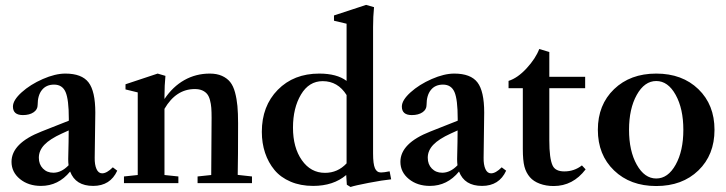

<svg xmlns="http://www.w3.org/2000/svg" viewBox="-20 -746 2956 782"><path d="M147 11.2Q95.7 11.2 61.3 -16.8Q26.9 -44.9 26.9 -86.9Q26.9 -162.6 148.9 -210.4L260.3 -254.4V-262.7Q260.3 -340.8 247.1 -371.1Q233.9 -401.4 200.2 -401.4Q168.5 -401.4 150.9 -379.6Q133.3 -357.9 133.3 -318.4Q133.3 -299.8 116.7 -288.6Q100.1 -277.3 73.2 -277.3Q32.7 -277.3 32.7 -312Q32.7 -337.9 68.1 -369.9Q103.5 -401.9 154.3 -424.1Q205.1 -446.3 246.1 -446.3Q313 -446.3 340.6 -410.4Q368.2 -374.5 368.2 -287.6Q368.2 -255.9 365.7 -103.5Q365.2 -75.2 373 -57.6Q380.9 -40 396 -40Q415 -40 439.5 -64.5L457.5 -50.8Q429.2 11.2 359.4 11.2Q287.6 11.2 265.6 -47.4Q217.8 11.2 147 11.2ZM138.2 -103.5Q138.2 -76.7 154.8 -59.6Q171.4 -42.5 197.3 -42.5Q230 -42.5 259.3 -72.8Q257.8 -85 257.8 -98.1Q259.8 -176.3 259.8 -214.8L231.9 -202.1Q183.6 -180.2 160.9 -156.5Q138.2 -132.8 138.2 -103.5Z M484.9 0V-27.3L541 -33.2V-369.6L491.2 -381.8V-402.8L622.1 -446.3L653.8 -437Q649.9 -397.9 649.9 -354.5V-342.8Q683.6 -393.1 730.7 -419.7Q777.8 -446.3 834.5 -446.3Q863.3 -446.3 884 -437Q904.8 -427.7 917.5 -411.9Q930.2 -396 937.3 -369.6Q944.3 -343.3 947 -314.2Q949.7 -285.2 949.7 -244.1Q949.7 -102.1 948.2 -33.7L1006.3 -27.3V0H784.7V-27.3L840.3 -33.2Q841.8 -260.3 841.8 -266.6Q841.8 -290.5 840.6 -306.6Q839.4 -322.8 835.2 -338.4Q831.1 -354 823.7 -363Q816.4 -372.1 804 -377.7Q791.5 -383.3 773.4 -383.3Q696.8 -383.3 649.9 -302.7V-33.2L706.5 -27.3V0Z M1407.7 15.6 1392.6 6.3 1390.1 -33.2Q1337.9 11.2 1255.4 11.2Q1204.1 11.2 1163.6 -6.1Q1123 -23.4 1097.9 -53.7Q1072.8 -84 1059.6 -123.5Q1046.4 -163.1 1046.4 -209Q1046.4 -314 1111.3 -380.1Q1176.3 -446.3 1280.3 -446.3Q1352.1 -446.3 1391.6 -416.5V-649.4L1340.3 -661.6V-683.1L1471.2 -726.1L1503.4 -716.8Q1499.5 -679.2 1499.5 -635.3V-121.1Q1499.5 -78.1 1507.1 -60.8Q1514.6 -43.5 1531.7 -43.5Q1543.9 -43.5 1566.9 -48.3L1573.2 -15.6Q1538.6 -12.2 1481.4 -1.2Q1424.3 9.8 1407.7 15.6ZM1303.7 -42Q1355.5 -42 1391.6 -80.6V-358.9Q1356 -415.5 1294.4 -415.5Q1238.3 -415.5 1205.8 -360.8Q1173.3 -306.2 1173.3 -226.1Q1173.3 -145 1209.5 -93.5Q1245.6 -42 1303.7 -42Z M1731 11.2Q1679.7 11.2 1645.3 -16.8Q1610.8 -44.9 1610.8 -86.9Q1610.8 -162.6 1732.9 -210.4L1844.2 -254.4V-262.7Q1844.2 -340.8 1831.1 -371.1Q1817.9 -401.4 1784.2 -401.4Q1752.4 -401.4 1734.9 -379.6Q1717.3 -357.9 1717.3 -318.4Q1717.3 -299.8 1700.7 -288.6Q1684.1 -277.3 1657.2 -277.3Q1616.7 -277.3 1616.7 -312Q1616.7 -337.9 1652.1 -369.9Q1687.5 -401.9 1738.3 -424.1Q1789.1 -446.3 1830.1 -446.3Q1897 -446.3 1924.6 -410.4Q1952.1 -374.5 1952.1 -287.6Q1952.1 -255.9 1949.7 -103.5Q1949.2 -75.2 1957 -57.6Q1964.8 -40 1980 -40Q1999 -40 2023.4 -64.5L2041.5 -50.8Q2013.2 11.2 1943.4 11.2Q1871.6 11.2 1849.6 -47.4Q1801.8 11.2 1731 11.2ZM1722.2 -103.5Q1722.2 -76.7 1738.8 -59.6Q1755.4 -42.5 1781.2 -42.5Q1814 -42.5 1843.3 -72.8Q1841.8 -85 1841.8 -98.1Q1843.8 -176.3 1843.8 -214.8L1815.9 -202.1Q1767.6 -180.2 1744.9 -156.5Q1722.2 -132.8 1722.2 -103.5Z M2234.9 11.7Q2204.1 11.7 2178.5 2.2Q2152.8 -7.3 2138.2 -24.4Q2122.6 -42.5 2116 -67.4Q2109.4 -92.3 2109.4 -140.1V-386.7H2051.3V-416.5Q2088.4 -428.2 2125 -468Q2161.6 -507.8 2176.3 -546.4L2217.3 -534.2V-433.1H2363.3V-386.7H2217.3V-174.3Q2217.3 -99.6 2231 -71.3Q2242.2 -47.9 2278.3 -47.9Q2318.8 -47.9 2350.1 -72.3L2365.2 -56.2Q2313.5 11.7 2234.9 11.7Z M2824.5 -51.8Q2758.8 11.7 2652.8 11.7Q2546.9 11.7 2481 -51.8Q2415 -115.2 2415 -217.3Q2415 -319.3 2481 -382.8Q2546.9 -446.3 2652.8 -446.3Q2758.8 -446.3 2824.5 -382.8Q2890.1 -319.3 2890.1 -217.3Q2890.1 -115.2 2824.5 -51.8ZM2573.5 -75.2Q2605 -19 2652.8 -19Q2700.7 -19 2731.9 -75.2Q2763.2 -131.3 2763.2 -217.3Q2763.2 -303.2 2731.9 -359.6Q2700.7 -416 2652.8 -416Q2605 -416 2573.5 -359.6Q2542 -303.2 2542 -217.3Q2542 -131.3 2573.5 -75.2Z"/></svg>

Font: Elstob SemiBold
Style: Regular
Weight: 600
Designer: Peter S. Baker
Version: Version 1.015